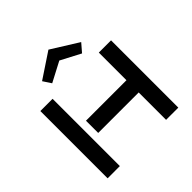

<svg xmlns="http://www.w3.org/2000/svg" viewBox="-194 -939 1110 1110"><g transform="rotate(-45 361.0 -384.0)"><path d="M650 0H550V-224H219V-324H550V-550H650ZM172 0H72V-550H172ZM478 -615 356 -679 234 -615 201 -665 356 -768 521 -665Z"/></g></svg>

Font: Bruno Ace SC
Style: Regular
Weight: 400
Version: Version 1.100; ttfautohint (v1.8.4.7-5d5b);gftools[0.9.27]